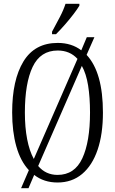

<svg xmlns="http://www.w3.org/2000/svg" viewBox="-20 -951 606 1011"><path d="M254 -784Q276 -825 295 -861Q314 -897 325 -931H398V-921Q388 -904 367.5 -877Q347 -850 322 -821.5Q297 -793 275 -771H254ZM132 -55Q88 -102 66 -180Q44 -258 44 -359Q44 -530 103.5 -627.5Q163 -725 284 -725Q357 -725 408 -686L437 -755H477L436 -662Q522 -570 522 -358Q522 -245 494 -162.5Q466 -80 412.5 -35Q359 10 283 10Q211 10 160 -30L130 40H91ZM388 -641Q348 -685 284 -685Q193 -685 152 -599Q111 -513 111 -358Q111 -280 123 -218Q135 -156 158 -114ZM283 -30Q373 -30 413.5 -117.5Q454 -205 454 -358Q454 -438 444 -500.5Q434 -563 411 -604L181 -77Q221 -30 283 -30Z"/></svg>

Font: Noto Serif ExtraCondensed Light
Style: Regular
Weight: 300
Width: 2
Designer: Monotype Design Team
Foundry: Monotype Imaging Inc.
Version: Version 2.014; ttfautohint (v1.8.4.7-5d5b)